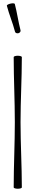

<svg xmlns="http://www.w3.org/2000/svg" viewBox="-20 -1150 186 1178"><path d="M22 -1115C36 -1061 58 -1010 72 -956C73 -949 82 -944 92 -946C101 -948 108 -956 106 -964C92 -1017 85 -1072 71 -1125C70 -1130 58 -1131 45 -1128C31 -1125 21 -1119 22 -1115ZM64 -800C64 -667 71 -533 71 -400C71 -267 64 -133 64 0C64 4 75 8 89 8C103 8 114 4 114 0C114 -133 106 -267 106 -400C106 -533 114 -667 114 -800C114 -804 103 -808 89 -808C75 -808 64 -804 64 -800Z"/></svg>

Font: Nupuram Condensed Thin
Style: Regular
Weight: 100
Width: 3
Designer: Santhosh Thottingal (santhosh.thottingal@gmail.com)
Foundry: SMC
Version: Version 1.000